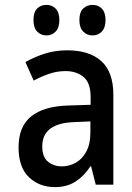

<svg xmlns="http://www.w3.org/2000/svg" viewBox="-20 -756 540 786"><path d="M205 10Q141 10 98.5 -30.5Q56 -71 56 -153Q56 -238 107.5 -279.5Q159 -321 258 -324L351 -327V-358Q351 -417 322 -441Q293 -465 248 -465Q213 -465 180 -453.5Q147 -442 118 -426L84 -502Q124 -524 165 -537Q206 -550 256 -550Q346 -550 395 -505.5Q444 -461 444 -368V0H372L353 -75H350Q324 -35 289 -12.5Q254 10 205 10ZM233 -75Q263 -75 289.5 -89.5Q316 -104 333 -135Q350 -166 350 -214V-259L282 -256Q153 -251 153 -157Q153 -113 176.5 -94Q200 -75 233 -75ZM359 -611Q336 -611 320.5 -627Q305 -643 305 -674Q305 -706 320.5 -721Q336 -736 359 -736Q382 -736 397 -720.5Q412 -705 412 -674Q412 -643 397 -627Q382 -611 359 -611ZM170 -611Q147 -611 132 -627Q117 -643 117 -674Q117 -706 132 -721Q147 -736 170 -736Q193 -736 208 -720.5Q223 -705 223 -674Q223 -643 208 -627Q193 -611 170 -611Z"/></svg>

Font: Noto Sans Mono ExtraCondensed Medium
Style: Regular
Weight: 500
Width: 2
Designer: Monotype Design Team
Foundry: Monotype Imaging Inc.
Version: Version 2.014